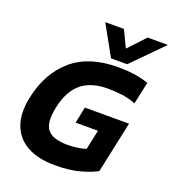

<svg xmlns="http://www.w3.org/2000/svg" viewBox="-156 -992 1005 1120"><g transform="rotate(20 346.5 -432.5)"><path d="M408 -688 304 -875H420L470 -771L567 -875H693L508 -688ZM313 10Q208 10 139.5 -28Q71 -66 45 -138.5Q19 -211 41 -313Q76 -474 181 -564Q286 -654 465 -654Q524 -654 570 -647Q616 -640 656 -626L626 -488Q587 -504 543.5 -510Q500 -516 451 -516Q348 -516 288 -466.5Q228 -417 205 -313Q183 -213 214.5 -170Q246 -127 343 -127Q372 -127 403 -131.5Q434 -136 455 -143L481 -265H342L363 -366H637L569 -47Q530 -25 466 -7.5Q402 10 313 10Z"/></g></svg>

Font: Kanit SemiBold
Style: Italic
Weight: 600
Italic angle: -12°
Designer: Katatrad Team
Foundry: CadsonDemak
Version: Version 2.000; ttfautohint (v1.8.3)